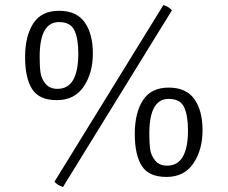

<svg xmlns="http://www.w3.org/2000/svg" viewBox="-20 -712 907 765"><path d="M209 -358Q292 -358 292 -499Q292 -558 276.5 -591Q261 -624 215 -624Q138 -624 138 -486Q138 -447 141.5 -422.5Q145 -398 161.5 -378Q178 -358 209 -358ZM350 -499Q350 -421 313.5 -367Q277 -313 206.5 -313Q136 -313 108 -357Q80 -401 80 -484.5Q80 -568 112.5 -618.5Q145 -669 215 -669Q285 -669 317.5 -623Q350 -577 350 -499ZM665 -671 231 33Q209 26 197 12L631 -692Q653 -685 665 -671ZM646 -52Q729 -52 729 -193Q729 -252 713.5 -285Q698 -318 652 -318Q575 -318 575 -180Q575 -141 578.5 -116.5Q582 -92 598.5 -72Q615 -52 646 -52ZM787 -193Q787 -115 750.5 -61Q714 -7 643.5 -7Q573 -7 545 -51Q517 -95 517 -178.5Q517 -262 549.5 -312.5Q582 -363 652 -363Q722 -363 754.5 -317Q787 -271 787 -193Z"/></svg>

Font: Ruluko
Style: Regular
Weight: 400
Designer: Ana Sanfelippo, Angelica Diaz, Meme Hernandez
Foundry: Ana Sanfelippo, Angelica Diaz y Meme Hernandez
Version: Version 1.001